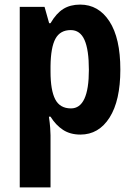

<svg xmlns="http://www.w3.org/2000/svg" viewBox="-20 -576 580 836"><path d="M329 -556Q409 -556 456.5 -483Q504 -410 504 -273Q504 -138 457 -64Q410 10 330 10Q286 10 254.5 -10.5Q223 -31 200 -68H193Q197 -40 198.5 -19.5Q200 1 200 13V240H66V-546H174L194 -475H200Q225 -518 255.5 -537Q286 -556 329 -556ZM288 -445Q242 -445 221.5 -407.5Q201 -370 200 -288V-264Q200 -183 220.5 -143.5Q241 -104 289 -104Q367 -104 367 -272Q367 -359 348 -402Q329 -445 288 -445Z"/></svg>

Font: Noto Sans Malayalam Condensed
Style: Bold
Weight: 700
Width: 3
Designer: Jelle Bosma - Monotype Design Team
Foundry: Monotype Imaging Inc.
Version: Version 2.104; ttfautohint (v1.8.4.7-5d5b)